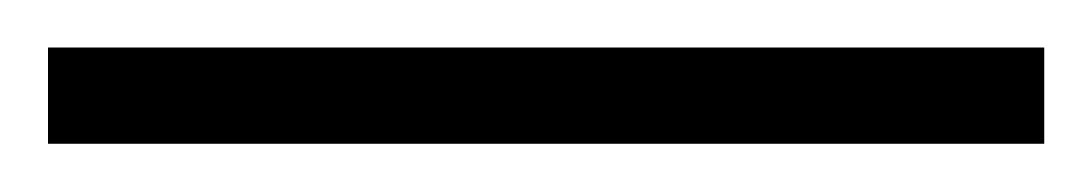

<svg xmlns="http://www.w3.org/2000/svg" viewBox="-22 70 455 80"><path d="M413.1 129.9H-2V89.8H413.1Z"/></svg>

Font: OpenSans-Light
Style: Regular
Weight: 300
Foundry: Ascender Corporation
Version: Version 1.10